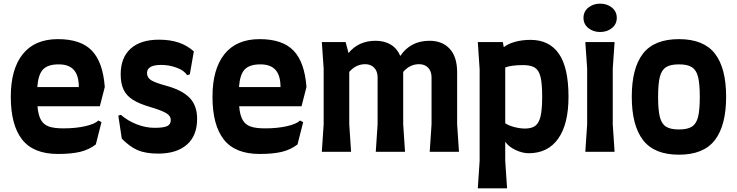

<svg xmlns="http://www.w3.org/2000/svg" viewBox="-20 -830 4030 1050"><path d="M39 -301Q39 -452 104.5 -534Q170 -616 297 -616Q422 -616 482.5 -553Q543 -490 553 -354L526 -249H185Q189 -200 204 -174Q219 -148 247.5 -138Q276 -128 327 -128Q394 -128 446.5 -140Q499 -152 518 -171L535 -162L504 -40Q466 -11 418 0.5Q370 12 297 12Q163 12 101 -67Q39 -146 39 -301ZM411 -354Q411 -417 384 -447.5Q357 -478 301 -478Q242 -478 215.5 -450.5Q189 -423 184 -354Z M646 -72 627 -198 641 -202Q679 -169 728 -150Q777 -131 826 -131Q875 -131 894.5 -140.5Q914 -150 914 -174Q914 -196 889.5 -211Q865 -226 804 -244Q742 -262 707 -284Q672 -306 656 -339.5Q640 -373 640 -424Q640 -515 694.5 -564Q749 -613 849 -613Q910 -613 956.5 -597.5Q1003 -582 1040 -549L1018 -423L1003 -419Q987 -445 945.5 -460Q904 -475 862 -475Q784 -475 784 -431Q784 -406 805.5 -392Q827 -378 889 -361Q977 -337 1017.5 -294.5Q1058 -252 1058 -180Q1058 -88 1002 -39Q946 10 845 10Q777 10 733.5 -8.5Q690 -27 646 -72Z M1142 -301Q1142 -452 1207.5 -534Q1273 -616 1400 -616Q1525 -616 1585.5 -553Q1646 -490 1656 -354L1629 -249H1288Q1292 -200 1307 -174Q1322 -148 1350.5 -138Q1379 -128 1430 -128Q1497 -128 1549.5 -140Q1602 -152 1621 -171L1638 -162L1607 -40Q1569 -11 1521 0.5Q1473 12 1400 12Q1266 12 1204 -67Q1142 -146 1142 -301ZM1514 -354Q1514 -417 1487 -447.5Q1460 -478 1404 -478Q1345 -478 1318.5 -450.5Q1292 -423 1287 -354Z M2340 -150V-407Q2340 -440 2321.5 -459.5Q2303 -479 2272 -479Q2222 -479 2185 -437V-434V-150L2195 0H2035L2045 -150V-407Q2045 -440 2026.5 -459.5Q2008 -479 1977 -479Q1927 -479 1890 -437V-150L1900 0H1740L1750 -150V-455L1740 -600H1870L1886 -540Q1941 -607 2034 -607Q2082 -607 2117 -586Q2152 -565 2169 -524Q2225 -607 2329 -607Q2399 -607 2439.5 -563Q2480 -519 2480 -434V-150L2490 0H2330Z M3089 -301Q3089 -151 3032.5 -71.5Q2976 8 2871 8Q2837 8 2799 -10Q2761 -28 2743 -55V50L2753 200H2593L2603 50V-451L2593 -600H2730L2735 -572Q2759 -591 2797.5 -601.5Q2836 -612 2881 -612Q2984 -612 3036.5 -536Q3089 -460 3089 -301ZM2945 -301Q2945 -373 2936 -409.5Q2927 -446 2905 -460Q2883 -474 2841 -474Q2776 -474 2743 -461V-156Q2760 -144 2791.5 -135.5Q2823 -127 2851 -127Q2888 -127 2908 -142.5Q2928 -158 2936.5 -195Q2945 -232 2945 -301Z M3171 -732Q3171 -767 3197.5 -788.5Q3224 -810 3262 -810Q3300 -810 3326.5 -788.5Q3353 -767 3353 -732Q3353 -698 3326.5 -676.5Q3300 -655 3262 -655Q3224 -655 3197.5 -676.5Q3171 -698 3171 -732ZM3191 -150V-455L3181 -600H3341L3331 -455V-150L3341 0H3181Z M3435 -301Q3435 -458 3496.5 -537Q3558 -616 3693 -616Q3828 -616 3889.5 -537Q3951 -458 3951 -301Q3951 -144 3889.5 -64Q3828 16 3693 16Q3558 16 3496.5 -64Q3435 -144 3435 -301ZM3807 -300Q3807 -372 3797.5 -409.5Q3788 -447 3764 -462.5Q3740 -478 3693 -478Q3646 -478 3622 -462.5Q3598 -447 3588.5 -409.5Q3579 -372 3579 -300Q3579 -228 3588.5 -190.5Q3598 -153 3622 -137.5Q3646 -122 3693 -122Q3740 -122 3764 -137.5Q3788 -153 3797.5 -190.5Q3807 -228 3807 -300Z"/></svg>

Font: Farro
Style: Bold
Weight: 700
Designer: Aceler Chua
Foundry: Grayscale Limited
Version: Version 1.101